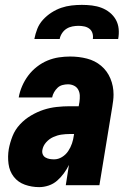

<svg xmlns="http://www.w3.org/2000/svg" viewBox="-20 -760 540 788"><path d="M141 8Q110 8 82 -2Q54 -12 36.5 -34.5Q19 -57 15 -87.5Q11 -118 16 -148Q21 -175 31.5 -201.5Q42 -228 62 -249.5Q82 -271 107.5 -286Q133 -301 159 -309.5Q185 -318 212.5 -321Q240 -324 266 -324H303L306 -341Q308 -355 307.5 -368Q307 -381 301 -392Q295 -403 283.5 -408.5Q272 -414 259 -414Q248 -414 236.5 -411Q225 -408 216.5 -400Q208 -392 202 -381.5Q196 -371 194 -360H57V-361Q61 -384 71 -407Q81 -430 96 -450Q111 -470 131.5 -486Q152 -502 175 -511.5Q198 -521 221.5 -524.5Q245 -528 268 -528Q304 -528 337 -519.5Q370 -511 395 -490Q420 -469 433 -438Q446 -407 446 -372Q446 -360 444.5 -347.5Q443 -335 441 -323L388 0H250L263 -83Q254 -65 242 -48.5Q230 -32 214.5 -18.5Q199 -5 179.5 1.5Q160 8 141 8ZM202 -106Q219 -106 234.5 -115.5Q250 -125 260 -140Q270 -155 275.5 -171.5Q281 -188 283 -204L284 -210H266Q249 -210 232 -207.5Q215 -205 198.5 -197.5Q182 -190 169.5 -176Q157 -162 154 -145Q152 -135 155.5 -126.5Q159 -118 167 -113.5Q175 -109 184 -107.5Q193 -106 202 -106ZM121 -600Q125 -621 133 -641.5Q141 -662 156.5 -679Q172 -696 191.5 -708.5Q211 -721 231.5 -728Q252 -735 273.5 -737.5Q295 -740 316 -740Q337 -740 357.5 -737.5Q378 -735 396.5 -728Q415 -721 430.5 -708.5Q446 -696 455.5 -679Q465 -662 467 -641.5Q469 -621 465 -600H361Q363 -612 359.5 -623.5Q356 -635 347 -642Q338 -649 326 -651.5Q314 -654 302 -654Q290 -654 277 -651.5Q264 -649 253 -642Q242 -635 234.5 -623.5Q227 -612 225 -600Z"/></svg>

Font: Iosevka Term Curly Hv Obl
Style: Regular
Weight: 900
Italic angle: -9°
Designer: Belleve Invis
Foundry: Belleve Invis
Version: Version 32.3.0